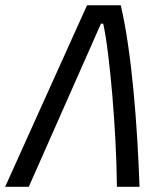

<svg xmlns="http://www.w3.org/2000/svg" viewBox="-29 -714 635 734"><path d="M-9.3 0 303.7 -693.8H432.6Q448.2 -627.4 460.4 -543.5Q472.7 -459.5 481.4 -366.7Q490.2 -273.9 495.8 -179.9Q501.5 -85.9 504.4 0H418Q417 -83.5 412.4 -173.6Q407.7 -263.7 400.4 -349.4Q393.1 -435.1 384.3 -506.6Q375.5 -578.1 365.7 -623.5H356.9L81.1 0Z"/></svg>

Font: CaskaydiaCove NFP SemiLight
Style: Italic
Weight: 350
Italic angle: -10°
Designer: Aaron Bell
Foundry: Saja Typeworks
Version: Version 2111.001; VTT 6.35;Nerd Fonts 3.1.1